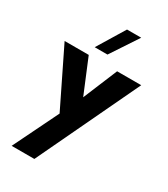

<svg xmlns="http://www.w3.org/2000/svg" viewBox="-232 -826 1023 1172"><g transform="rotate(30 280.0 -239.5)"><path d="M550 -472 210 244H50L205 -73L10 -472H180L280 -231L380 -472ZM305 -723H405L278 -531H188Z"/></g></svg>

Font: Madhuban Bold
Style: Regular
Weight: 700
Designer: jaikishan Patel
Foundry: MagicType
Version: Version 1.000